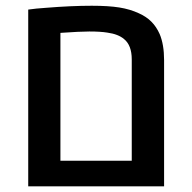

<svg xmlns="http://www.w3.org/2000/svg" viewBox="-20 -661 681 681"><path d="M143.1 -633.3Q232.4 -640.6 305.7 -640.6Q364.7 -640.6 403.1 -634.5Q441.4 -628.4 472.7 -613.8Q499 -602.1 516.8 -584.2Q534.7 -566.4 546.4 -540Q562 -502.9 562 -447.8V0H80.1V-627Q106.4 -630.9 143.1 -633.3ZM447.3 -90.8V-450.2Q447.3 -500.5 419.9 -522.5Q399.4 -540 360.4 -545.4Q335.9 -549.3 296.9 -549.3Q264.2 -549.3 194.3 -544.4V-90.8Z"/></svg>

Font: Viking Open Sans Light
Style: Bold
Weight: 600
Foundry: Ascender Corporation
Version: Version 2.001